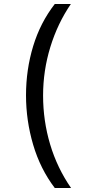

<svg xmlns="http://www.w3.org/2000/svg" viewBox="-20 -812 459 967"><path d="M256 135Q183 39 147 -83Q111 -205 111 -332Q111 -461 147 -579.5Q183 -698 256 -792H337Q270 -694 233.5 -575Q197 -456 197 -331Q197 -204 232.5 -85Q268 34 338 135Z"/></svg>

Font: lgurmukhi85
Style: Book
Weight: 400
Designer: Jelle Bosma - Monotype Design Team
Foundry: Monotype Imaging Inc.
Version: Version 2.003